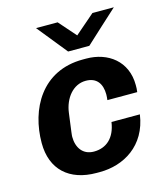

<svg xmlns="http://www.w3.org/2000/svg" viewBox="-109 -805 786 901"><g transform="rotate(-15 283.5 -355.0)"><path d="M150 -720 267 -575H370C429 -630 479 -675 528 -720H424L328 -637L255 -720ZM196 -296C205 -365 249 -421 311 -421C364 -421 388 -386 388 -334C388 -325 387 -316 386 -307H531C533 -319 533 -330 533 -341C533 -457 446 -521 340 -521H324C123 -521 36 -355 36 -192C36 -63 117 10 249 10H265C380 10 495 -55 516 -203H378C367 -127 323 -90 263 -90C210 -90 182 -130 182 -183C182 -191 183 -199 196 -296Z"/></g></svg>

Font: Chivo
Style: Bold Italic
Weight: 700
Italic angle: -8°
Designer: Hector Gatti
Foundry: Omnibus-Type
Version: Version 1.003;PS 001.003;hotconv 1.0.70;makeotf.lib2.5.58329